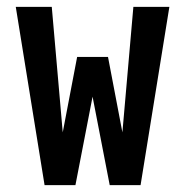

<svg xmlns="http://www.w3.org/2000/svg" viewBox="-20 -540 540 560"><path d="M110 0 26 -520H131L163 -154L205 -374H295L337 -154L369 -520H474L390 0H300L250 -258L200 0Z"/></svg>

Font: Iosevka Fixed
Style: Bold
Weight: 700
Monospace: yes
Designer: Belleve Invis
Foundry: Belleve Invis
Version: Version 32.3.0